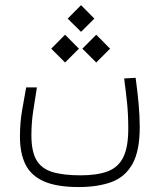

<svg xmlns="http://www.w3.org/2000/svg" viewBox="-20 -569 626 752"><path d="M288.6 163.6Q202.1 163.6 151.6 141.1Q101.1 118.7 79.6 74.7Q58.1 30.8 58.1 -33.7Q58.1 -87.4 66.2 -134.8Q74.2 -182.1 82.5 -226.6H124.5Q118.2 -184.1 110.6 -137.5Q103 -90.8 103 -38.6Q103 22 121.8 56.2Q140.6 90.3 183.1 104Q225.6 117.7 295.4 117.7Q361.3 117.7 402.6 101.8Q443.8 85.9 463.1 46.4Q482.4 6.8 482.4 -64.9Q482.4 -120.1 477.8 -165Q473.1 -210 466.3 -261.7L511.2 -264.2Q518.1 -214.4 522.7 -164.8Q527.3 -115.2 527.3 -71.8Q527.3 22.9 498.3 74Q469.2 125 415.8 144.3Q362.3 163.6 288.6 163.6ZM234.9 -324.2 180.7 -378.4 234.9 -433.1 289.1 -378.4ZM356.9 -324.2 302.7 -378.4 356.9 -433.1 411.1 -378.4ZM297.4 -444.3 245.1 -496.1 297.4 -548.8 349.6 -496.1Z"/></svg>

Font: Cascadia Code NF ExtraLight
Style: Regular
Weight: 200
Monospace: yes
Designer: Aaron Bell
Foundry: Saja Typeworks
Version: Version 2404.023; ttfautohint (v1.8.4)